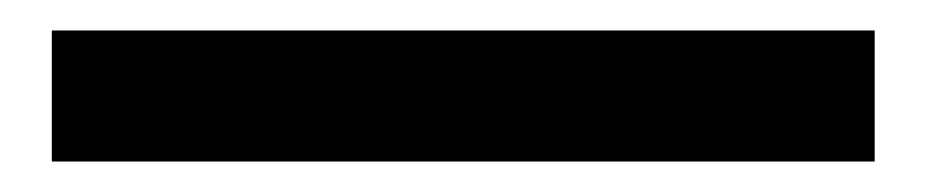

<svg xmlns="http://www.w3.org/2000/svg" viewBox="-20 -37 607 126"><path d="M14 69H554V-17H14Z"/></svg>

Font: Spoqa Han Sans Neo Bold
Style: Bold
Weight: 700
Designer: [Spoqa Han Sans Neo] Dong-huui Kim  Younghwa Kang  Yujin Lee  [Noto Sans] Ryoko NISHIZUKA  (kana & ideographs); Paul D. 
Foundry: Spoqa (http://www.spoqa-han-sans.com)
Version: Version 1.000